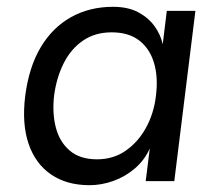

<svg xmlns="http://www.w3.org/2000/svg" viewBox="-20 -532 649 564"><path d="M243 12Q176 12 130 -19.5Q84 -51 64 -109.5Q44 -168 54 -250Q65 -335 99.5 -393Q134 -451 188.5 -481.5Q243 -512 312 -512Q356 -512 386 -496Q416 -480 434 -455Q452 -430 458 -402L470 -500H554L492 0H408L420 -96Q405 -62 376.5 -37.5Q348 -13 313 -0.5Q278 12 243 12ZM265 -64Q313 -64 349.5 -89.5Q386 -115 409 -157Q432 -199 438 -250Q445 -305 432.5 -347Q420 -389 389 -413Q358 -437 308 -437Q259 -437 223.5 -412.5Q188 -388 167 -346Q146 -304 139 -252Q133 -200 144 -157.5Q155 -115 185 -89.5Q215 -64 265 -64Z"/></svg>

Font: Inclusive Sans
Style: Italic
Weight: 400
Italic angle: -7°
Designer: Olivia King
Foundry: Olivia King
Version: Version 2.004